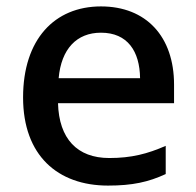

<svg xmlns="http://www.w3.org/2000/svg" viewBox="-20 -569 612 599"><path d="M295 -549C150 -549 52 -446 52 -265C52 -84 160 10 317 10C393 10 443 -1 497 -26V-114C440 -89 390 -76 321 -76C221 -76 164 -136 161 -247H523V-305C523 -455 436 -549 295 -549ZM295 -467C378 -467 416 -409 417 -325H163C171 -416 219 -467 295 -467Z"/></svg>

Font: Noto Sans Devanagari UI Medium
Style: Regular
Weight: 500
Designer: Jelle Bosma - Monotype Design Team
Foundry: Monotype Imaging Inc.
Version: Version 2.004